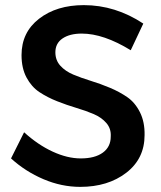

<svg xmlns="http://www.w3.org/2000/svg" viewBox="-20 -725 627 749"><path d="M490 -529Q384 -594 299 -594Q252 -594 224 -575Q196 -556 196 -521Q196 -490 215.5 -468.5Q235 -447 266 -434Q297 -421 334.5 -409.5Q372 -398 409 -382.5Q446 -367 476.5 -346Q507 -325 526 -287Q545 -249 544 -198Q544 -106 472.5 -51Q401 4 293 4Q220 4 149.5 -26Q79 -56 23 -107L74 -209Q128 -160 185.5 -133.5Q243 -107 295 -107Q350 -107 381 -129.5Q412 -152 412 -192Q414 -223 395 -245Q376 -267 345.5 -280Q315 -293 278 -304Q241 -315 203 -330Q165 -345 134 -365.5Q103 -386 83.5 -422.5Q64 -459 64 -510Q64 -599 132.5 -652Q201 -705 307 -705Q430 -705 539 -633Z"/></svg>

Font: Steamflix Grotesk
Style: Regular
Weight: 400
Designer: Julieta Ulanovsky
Foundry: Julieta Ulanovsky
Version: Version 4.000;PS 004.000;hotconv 1.0.88;makeotf.lib2.5.64775